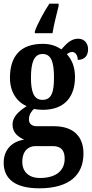

<svg xmlns="http://www.w3.org/2000/svg" viewBox="-21 -786 499 1042"><path d="M168 -616V-606H264C271 -652 287 -711 297 -753V-766H247C219 -724 183 -658 168 -616ZM192 236C355 236 432 164 432 47C432 -41 382 -101 272 -101H179C154 -101 136 -112 136 -139C136 -164 151 -185 164 -195C174 -192 199 -190 211 -190C332 -190 386 -263 386 -368C386 -428 366 -465 342 -492C350 -498 359 -504 372 -504C385 -504 401 -489 401 -461C442 -461 457 -488 457 -519C457 -550 438 -576 403 -576C361 -576 335 -543 312 -518C284 -537 254 -548 211 -548C89 -548 33 -480 33 -363C33 -287 71 -232 124 -210C80 -182 47 -152 47 -110C47 -64 80 -42 110 -28C46 -19 -1 25 -1 97C-1 186 63 236 192 236ZM209 -244C162 -244 147 -289 147 -364C147 -443 162 -493 210 -493C259 -493 272 -445 272 -365C272 -288 260 -244 209 -244ZM195 180C137 180 100 147 100 93C100 27 139 7 170 7H266C309 7 330 29 330 75C330 137 287 180 195 180Z"/></svg>

Font: Noto Serif Bengali ExtraCondensed
Style: Bold
Weight: 700
Width: 2
Designer: Juan Bruce, Universal Thirst, Indian Type Foundry and the Monotype Design Team.
Foundry: Monotype Imaging Inc.
Version: Version 2.003